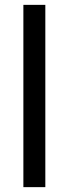

<svg xmlns="http://www.w3.org/2000/svg" viewBox="-20 -770 283 790"><path d="M166.5 0H76.2V-750H166.5Z"/></svg>

Font: f72954
Style: 9700840
Weight: 400
Designer: Google
Version: Version 2.137; 2017